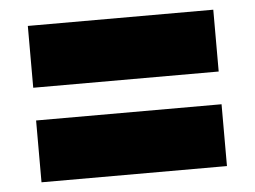

<svg xmlns="http://www.w3.org/2000/svg" viewBox="-39 -613 698 526"><g transform="rotate(-5 310.0 -350.0)"><path d="M55 -565H565V-395H55ZM55 -305H565V-135H55Z"/></g></svg>

Font: Montserrat Alternates Black
Style: Regular
Weight: 900
Designer: Julieta Ulanovsky
Foundry: Julieta Ulanovsky
Version: Version 7.200